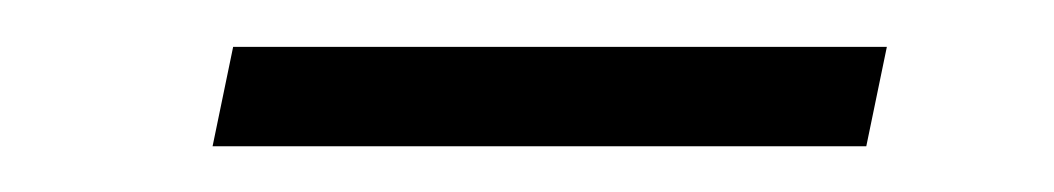

<svg xmlns="http://www.w3.org/2000/svg" viewBox="-20 -338 461 84"><path d="M73 -274 82 -317.5H368L359 -274Z"/></svg>

Font: Heraclito ExtraLight
Style: Italic
Weight: 200
Italic angle: -12°
Designer: Kostas Bartsokas (font) & Cristiano Sobral (main changes)
Foundry: Kostas Bartsokas (font) & Cristiano Sobral (main changes)
Version: Version 1.00;July 8, 2020;FontCreator 13.0.0.2655 64-bit